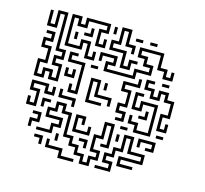

<svg xmlns="http://www.w3.org/2000/svg" viewBox="-89 -665 833 781"><g transform="rotate(15 328.0 -275.0)"><path d="M35 -284V-356H65V-404H35V-446H65V-464H41V-476H77V-434H47V-416H77V-344H47V-296H65V-326H107V-296H125V-344H95V-386H125V-404H95V-554H77V-494H35V-560H47V-506H65V-566H107V-416H137V-374H107V-356H137V-284H95V-314H77V-284ZM215 -404V-464H197V-434H125V-566H167V-536H185V-566H287V-524H257V-476H275V-500H287V-464H245V-536H275V-554H197V-524H155V-554H137V-446H185V-476H227V-416H245V-440H257V-404ZM365 -404V-464H305V-506H335V-566H377V-506H407V-470H395V-494H365V-554H347V-494H317V-476H377V-416H395V-446H431V-434H407V-404ZM305 -530V-560H317V-530ZM401 -524V-536H431V-524ZM461 -524V-536H491V-524ZM191 -494V-506H215V-530H227V-494ZM305 -374V-416H335V-434H287V-410H275V-446H347V-404H317V-386H425V-416H485V-434H455V-464H425V-506H527V-446H557V-416H575V-440H587V-404H545V-434H515V-494H437V-476H467V-446H497V-404H437V-374ZM155 -470V-500H167V-470ZM185 -254V-290H197V-266H215V-374H155V-416H191V-404H167V-386H227V-254ZM551 -374V-386H581V-374ZM251 -374V-386H281V-374ZM575 -194V-266H605V-314H575V-344H557V-314H515V-344H485V-386H521V-374H497V-356H527V-326H545V-356H587V-326H617V-254H587V-206H605V-230H617V-194ZM401 -194V-206H425V-224H395V-266H425V-314H395V-356H455V-380H467V-344H407V-326H437V-254H407V-236H437V-194ZM155 -314V-350H167V-326H185V-350H197V-314ZM485 -164V-194H455V-230H467V-206H497V-176H545V-284H497V-254H455V-326H491V-314H467V-266H485V-296H557V-164ZM35 -164V-200H47V-176H65V-224H35V-266H107V-236H125V-260H137V-224H95V-254H47V-236H77V-164ZM215 -200V-224H155V-260H167V-236H227V-200ZM491 -224V-236H515V-260H527V-224ZM95 -170V-206H131V-194H107V-170ZM305 16V-14H275V-44H245V-74H215V-164H185V-194H167V-164H137V-146H197V-104H167V-74H101V-86H155V-116H185V-134H125V-176H155V-206H197V-176H227V-86H257V-56H287V-26H317V4H335V-26H365V-44H335V-116H365V-176H407V-74H371V-86H395V-164H377V-104H347V-56H377V-14H347V16ZM245 -104V-176H287V-140H275V-164H257V-116H305V-140H317V-104ZM431 -164V-176H461V-164ZM581 -164V-176H611V-164ZM65 -80V-116H95V-134H71V-146H107V-104H77V-80ZM371 16V4H425V-14H395V-56H425V-86H455V-146H497V-86H557V-44H467V-26H521V-14H455V-56H545V-74H485V-134H467V-74H437V-44H407V-26H437V16ZM551 -104V-116H575V-134H527V-110H515V-146H587V-104ZM425 -110V-140H437V-110ZM305 -50V-74H281V-86H317V-50ZM185 -50V-80H197V-50ZM125 -20V-44H101V-56H137V-20ZM215 16V-14H155V-50H167V-26H227V4H281V16ZM265 -233V-335H307V-275H367V-239H355V-263H295V-323H277V-245H331V-233ZM325 -299V-329H337V-299Z"/></g></svg>

Font: Rubik Maze
Style: Regular
Weight: 400
Designer: Hubert and Fischer, NaN
Foundry: Hubert and Fischer, NaN
Version: Version 2.200